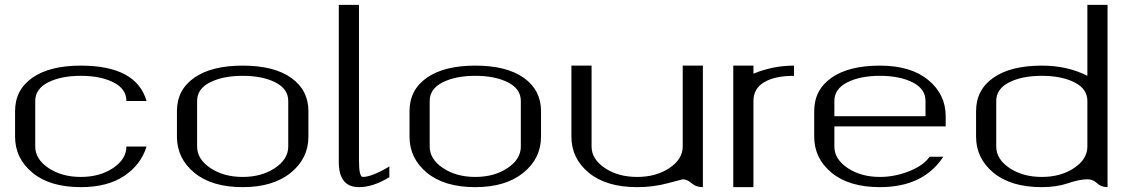

<svg xmlns="http://www.w3.org/2000/svg" viewBox="-20 -770 4660 790"><path d="M583 -354.5H500Q500 -404.3 446.8 -431.2Q393.6 -458 312.5 -458Q231.4 -458 178.2 -431.2Q125 -404.3 125 -354.5V-167Q125 -115.2 179.7 -78.6Q234.4 -42 312.5 -42Q390.6 -42 445.3 -78.6Q500 -115.2 500 -167H583Q559.6 -91.8 490.7 -45.9Q421.9 0 312.5 0Q185.5 0 113.8 -59.1Q42 -118.2 42 -208V-312.5Q42 -400.4 113.3 -450.2Q184.6 -500 312.5 -500Q541 -500 583 -354.5Z M1166 -167V-354.5Q1166 -404.3 1112.8 -431.2Q1059.6 -458 978.5 -458Q897.5 -458 844.2 -431.2Q791 -404.3 791 -354.5V-167Q791 -115.2 845.7 -78.6Q900.4 -42 978.5 -42Q1056.6 -42 1111.3 -78.6Q1166 -115.2 1166 -167ZM1249 -208Q1249 -118.2 1176.3 -59.1Q1103.5 0 978.5 0Q851.6 0 779.8 -59.1Q708 -118.2 708 -208V-312.5Q708 -400.4 779.3 -450.2Q850.6 -500 978.5 -500Q1107.4 -500 1178.2 -449.7Q1249 -399.4 1249 -312.5Z M1457 -750V-110.4Q1457 -42 1472.7 -42Q1509.8 -42 1582 -85Q1582 -85 1582 -41Q1515.6 0 1457 0Q1374 0 1374 -103.5V-750Z M2123 -167V-354.5Q2123 -404.3 2069.8 -431.2Q2016.6 -458 1935.5 -458Q1854.5 -458 1801.3 -431.2Q1748 -404.3 1748 -354.5V-167Q1748 -115.2 1802.7 -78.6Q1857.4 -42 1935.5 -42Q2013.7 -42 2068.4 -78.6Q2123 -115.2 2123 -167ZM2206.1 -208Q2206.1 -118.2 2133.3 -59.1Q2060.5 0 1935.5 0Q1808.6 0 1736.8 -59.1Q1665 -118.2 1665 -208V-312.5Q1665 -400.4 1736.3 -450.2Q1807.6 -500 1935.5 -500Q2064.5 -500 2135.3 -449.7Q2206.1 -399.4 2206.1 -312.5Z M2872.1 -500Q2872.1 -500 2872.1 0Q2843.8 0 2825.7 -16.1Q2807.6 -32.2 2789.1 -32.2Q2787.1 -32.2 2727.5 -16.1Q2668 0 2601.6 0Q2474.6 0 2402.8 -59.1Q2331.1 -118.2 2331.1 -208V-500H2414.1V-167Q2414.1 -115.2 2468.8 -78.6Q2523.4 -42 2601.6 -42Q2679.7 -42 2734.4 -78.6Q2789.1 -115.2 2789.1 -167V-500Z M3247.1 -500V-458Q3168 -458 3124 -431.6Q3080.1 -405.3 3080.1 -354.5V0H2997.1V-500H3080.1V-466.8Q3160.2 -500 3247.1 -500Z M3871.1 -250H3413.1V-167Q3413.1 -115.2 3467.8 -78.6Q3522.5 -42 3600.6 -42Q3662.1 -42 3721.7 -65.9Q3781.2 -89.8 3804.7 -125H3861.3Q3779.3 0 3600.6 0Q3473.6 0 3401.9 -59.1Q3330.1 -118.2 3330.1 -208V-312.5Q3330.1 -400.4 3401.4 -450.2Q3472.7 -500 3600.6 -500Q3727.5 -500 3799.3 -440.9Q3871.1 -381.8 3871.1 -292ZM3413.1 -292H3788.1V-354.5Q3788.1 -404.3 3734.9 -431.2Q3681.6 -458 3600.6 -458Q3519.5 -458 3466.3 -431.2Q3413.1 -404.3 3413.1 -354.5Z M4537.1 -750V0Q4510.7 0 4494.1 -16.1Q4477.5 -32.2 4454.1 -32.2Q4421.9 -32.2 4374.5 -16.1Q4327.1 0 4266.6 0Q4139.6 0 4067.9 -59.1Q3996.1 -118.2 3996.1 -208V-312.5Q3996.1 -400.4 4067.4 -450.2Q4138.7 -500 4266.6 -500Q4372.1 -500 4454.1 -458V-750ZM4454.1 -167V-354.5Q4454.1 -404.3 4400.9 -431.2Q4347.7 -458 4266.6 -458Q4185.5 -458 4132.3 -431.2Q4079.1 -404.3 4079.1 -354.5V-167Q4079.1 -115.2 4133.8 -78.6Q4188.5 -42 4266.6 -42Q4344.7 -42 4399.4 -78.6Q4454.1 -115.2 4454.1 -167Z"/></svg>

Font: okolaks
Style: Regular
Weight: 500
Version: Version 000.6.0